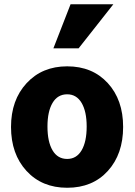

<svg xmlns="http://www.w3.org/2000/svg" viewBox="-20 -863 639 906"><path d="M297 23Q178 23 105 -56.5Q32 -136 32 -264Q32 -391 105.5 -470.5Q179 -550 297 -550Q416 -550 488.5 -471Q561 -392 561 -264Q561 -136 489 -56.5Q417 23 297 23ZM389 -266Q389 -337 365 -377.5Q341 -418 297 -418Q252 -418 228 -377.5Q204 -337 204 -266Q204 -194 228 -153.5Q252 -113 297 -113Q341 -113 365 -153.5Q389 -194 389 -266ZM351 -635H232L313 -843H515Z"/></svg>

Font: Repo
Style: ExtraBold
Weight: 800
Designer: Stefan Peev
Foundry: Context Ltd
Version: Version 001.000